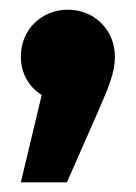

<svg xmlns="http://www.w3.org/2000/svg" viewBox="-20 -195 280 396"><path d="M120 -175C65 -175 23 -133 23 -79C23 -45 38 -17 66 1L23 181H118L181 38C205 -17 217 -46 217 -78C217 -133 175 -175 120 -175Z"/></svg>

Font: Fira Sans ExtraBold
Style: Regular
Weight: 800
Designer: bBox Type GmbH & Carrois Corporate GbR & Edenspiekermann AG
Foundry: bBox Type GmbH & Carrois Corporate GbR & Edenspiekermann AG
Version: Version 4.300;PS 004.300;hotconv 1.0.88;makeotf.lib2.5.64775